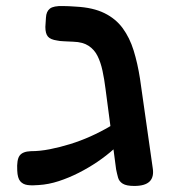

<svg xmlns="http://www.w3.org/2000/svg" viewBox="-20 -606 567 635"><path d="M424 9Q398 9 386 1.5Q374 -6 370.5 -18.5Q367 -31 364 -46L329 -312Q325 -344 319 -372Q313 -400 302.5 -421Q292 -442 273 -454.5Q254 -467 223 -468Q206 -469 191.5 -469.5Q177 -470 169 -472Q147 -475 138.5 -485Q130 -495 130 -517L132 -548Q133 -568 145 -577.5Q157 -587 189 -586Q195 -586 208 -585.5Q221 -585 232 -584Q288 -581 325.5 -562.5Q363 -544 386 -512.5Q409 -481 422 -439Q435 -397 443 -346L485 -51Q490 -21 475 -6Q460 9 424 9ZM108 6Q87 8 71.5 6Q56 4 47 -6.5Q38 -17 37 -42Q35 -78 45 -91.5Q55 -105 82 -106Q112 -106 145 -112.5Q178 -119 212 -129.5Q246 -140 279.5 -155Q313 -170 343.5 -188Q374 -206 399 -227L401 -158Q382 -136 357 -113.5Q332 -91 302.5 -71Q273 -51 240.5 -34.5Q208 -18 174.5 -7Q141 4 108 6Z"/></svg>

Font: Fredoka SemiExpanded Medium
Style: Regular
Weight: 500
Width: 6
Designer: Ben Nathan
Foundry: Milena B. Brandão, Ben Nathan
Version: Version 2.001